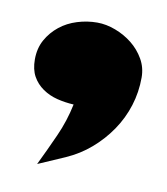

<svg xmlns="http://www.w3.org/2000/svg" viewBox="-46 -113 320 367"><g transform="rotate(10 113.5 71.0)"><path d="M216.8 16.6Q216.8 44.9 208.5 71.3Q200.2 97.7 184.6 120.6Q168.9 143.6 147.9 161.6Q127 179.7 100.6 191.4L48.8 213.9Q63.5 183.6 77.1 153.3Q90.8 123 97.7 89.8Q81.1 88.9 65.4 85Q49.8 81.1 37.1 72.3Q24.4 63.5 17.1 50.3Q9.8 37.1 9.8 17.6Q9.8 -3.9 19 -20.5Q28.3 -37.1 43 -48.8Q57.6 -60.5 76.7 -66.4Q95.7 -72.3 115.2 -72.3Q132.8 -72.3 150.9 -65.4Q168.9 -58.6 183.6 -46.9Q198.2 -35.2 207.5 -19Q216.8 -2.9 216.8 16.6Z"/></g></svg>

Font: Fontdiner Swanky
Style: Regular
Weight: 400
Designer: Font Diner, Inc
Foundry: Font Diner, Inc
Version: Version 1.001